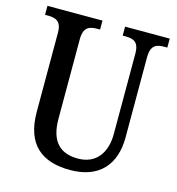

<svg xmlns="http://www.w3.org/2000/svg" viewBox="-108 -807 841 910"><g transform="rotate(15 313.0 -352.0)"><path d="M317 10C460 10 532 -74 532 -207V-600C532 -661 560 -670 599 -670H613V-714H394V-670H407C446 -670 474 -661 474 -604V-209C474 -116 428 -52 339 -52C257 -52 202 -94 202 -210V-600C202 -661 231 -670 270 -670H283V-714H13V-670H27C65 -670 94 -661 94 -604V-216C94 -53 181 10 317 10Z"/></g></svg>

Font: Noto Serif Devanagari Condensed Medium
Style: Regular
Weight: 500
Width: 3
Designer: Universal Thirst, Indian Type Foundry and the Monotype Design Team
Foundry: Monotype Imaging Inc.
Version: Version 2.004